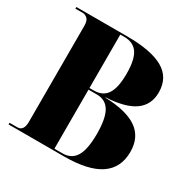

<svg xmlns="http://www.w3.org/2000/svg" viewBox="-161 -862 997 1011"><g transform="rotate(30 338.0 -357.0)"><path d="M20 0V-10H68Q106 -10 106 -66V-648Q106 -681 92.5 -692.5Q79 -704 66 -704H20V-714H328Q475 -714 548 -672.5Q621 -631 621 -541Q621 -466 565 -425.5Q509 -385 391 -379V-377Q521 -373 584.5 -328.5Q648 -284 648 -195Q648 -98 576 -49Q504 0 356 0ZM319 -379Q374 -379 399.5 -418Q425 -457 425 -542Q425 -627 399 -665.5Q373 -704 317 -704H293V-379ZM342 -10Q397 -10 422.5 -53Q448 -96 448 -189Q448 -283 422.5 -326Q397 -369 344 -369H293V-10Z"/></g></svg>

Font: Noto Serif Display SemiCondensed Black
Style: Regular
Weight: 900
Width: 4
Designer: Monotype Design Team
Foundry: Monotype Imaging Inc.
Version: Version 2.009